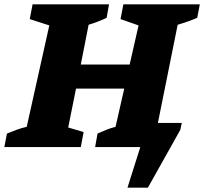

<svg xmlns="http://www.w3.org/2000/svg" viewBox="-55 -677 940 884"><path d="M-35 0 -23 -62Q-1 -71 21.5 -79.5Q44 -88 68 -93L172 -560L82 -589L95 -657H447L436 -595Q396 -576 353 -563L317 -380H542L583 -560L500 -589L513 -657H865L853 -595Q832 -586 809.5 -578Q787 -570 763 -563L672 -111H782L775 -79L626 187H532L591 0H383L394 -62Q414 -71 435 -79.5Q456 -88 477 -93L517 -269H295L259 -90L330 -69L317 0Z"/></svg>

Font: Piazzolla ExtraBold
Style: Italic
Weight: 800
Italic angle: -11.3°
Designer: Juan Pablo del Peral
Foundry: Huerta Tipografica
Version: Version 1.330